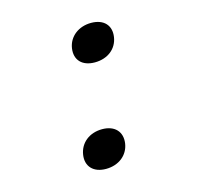

<svg xmlns="http://www.w3.org/2000/svg" viewBox="-88 -652 776 755"><g transform="rotate(-15 300.0 -275.0)"><path d="M320 -406C372 -406 411 -436 418 -483C425 -529 397 -560 345 -560C294 -560 254 -529 247 -483C240 -436 269 -406 320 -406ZM254 10C306 10 345 -21 352 -67C359 -114 330 -145 279 -145C227 -145 188 -114 181 -67C174 -21 203 10 254 10Z"/></g></svg>

Font: JetBrains Mono Medium
Style: Italic
Weight: 436
Italic angle: -9°
Monospace: yes
Designer: Philipp Nurullin, Konstantin Bulenkov
Foundry: JetBrains
Version: Version 2.305